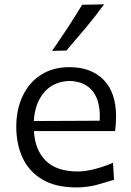

<svg xmlns="http://www.w3.org/2000/svg" viewBox="-20 -838 594 870"><path d="M325.7 11.2Q232.9 11.2 172.6 -24.2Q112.3 -59.6 83 -121.8Q53.7 -184.1 53.7 -263.7Q53.7 -342.3 82.8 -403.3Q111.8 -464.4 165.8 -499Q219.7 -533.7 294.4 -533.7Q393.1 -533.7 449.5 -476.3Q505.9 -418.9 505.9 -310.1Q505.9 -274.4 501.5 -244.1H133.8Q138.2 -159.2 187 -110.1Q235.8 -61 334 -61Q365.7 -61 408.2 -71.8Q450.7 -82.5 492.2 -100.6L496.6 -23.4Q465.3 -13.7 421.4 -1.2Q377.4 11.2 325.7 11.2ZM431.6 -291Q436.5 -377.4 401.1 -423.3Q365.7 -469.2 295.4 -471.2Q222.7 -469.2 180.2 -419.7Q137.7 -370.1 133.3 -289.6ZM215.8 -607.4Q252 -659.7 286.4 -711.9Q320.8 -764.2 352.1 -816.4L451.7 -818.4Q412.6 -764.6 369.1 -712.6Q325.7 -660.6 280.8 -608.9Z"/></svg>

Font: Pinar DS4-Regular
Style: Regular
Weight: 400
Designer: Amin Abedi
Version: Version 2.000